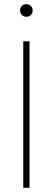

<svg xmlns="http://www.w3.org/2000/svg" viewBox="-20 -897 252 917"><path d="M121 -700V0H91V-700ZM106 -817Q93 -817 84.5 -825.5Q76 -834 76 -847Q76 -860 84 -868.5Q92 -877 106 -877Q119 -877 127.5 -868.5Q136 -860 136 -847Q136 -834 127.5 -825.5Q119 -817 106 -817Z"/></svg>

Font: Metropolitano Thin
Style: Regular
Weight: 250
Designer: Fonts by Alex Slobzheninov & Chris M. Simpson / Changes by Cristiano Sobral
Foundry: Fonts by Alex Slobzheninov & Chris M. Simpson / Changes by Cristiano Sobral
Version: Version 1.00;August 30, 2020;FontCreator 13.0.0.2681 64-bit